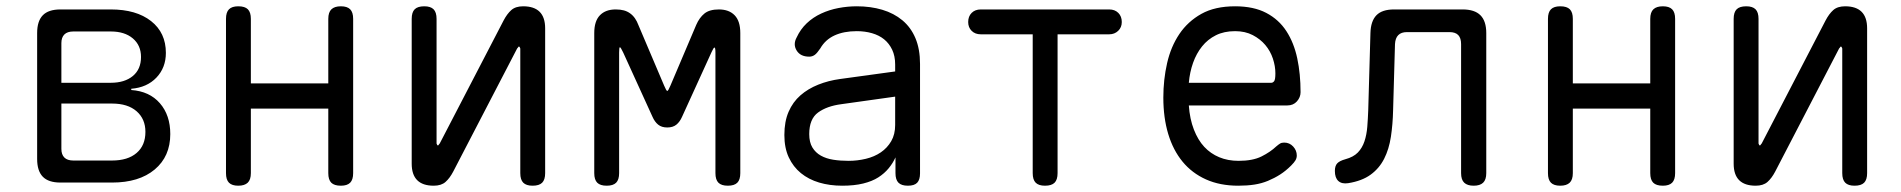

<svg xmlns="http://www.w3.org/2000/svg" viewBox="-20 -580 6040 610"><path d="M172 0Q134 0 116 -18.5Q98 -37 98 -75V-475Q98 -513 116 -531.5Q134 -550 172 -550H332Q413 -550 460 -513Q507 -476 507 -412Q507 -365 477 -333.5Q447 -302 397 -298V-294Q455 -290 488 -252Q521 -214 521 -154Q521 -83 471.5 -41.5Q422 0 336 0ZM175 -251V-107Q175 -89 184.5 -79.5Q194 -70 213 -70H336Q386 -70 414 -94Q442 -118 442 -161Q442 -202 414 -226.5Q386 -251 336 -251ZM213 -480Q194 -480 184.5 -470.5Q175 -461 175 -443V-317H332Q376 -317 402 -338.5Q428 -360 428 -399Q428 -436 402 -458Q376 -480 332 -480Z M737 10Q717 10 707.5 0.5Q698 -9 698 -30V-520Q698 -541 707.5 -550.5Q717 -560 737 -560Q758 -560 767.5 -550.5Q777 -541 777 -520V-315H1023V-520Q1023 -541 1033 -550.5Q1043 -560 1063 -560Q1083 -560 1092.5 -550.5Q1102 -541 1102 -520V-30Q1102 -9 1092.5 0.5Q1083 10 1063 10Q1042 10 1032.5 0.5Q1023 -9 1023 -30V-235H777V-30Q777 -9 767 0.5Q757 10 737 10Z M1288 -60V-520Q1288 -541 1297.5 -550.5Q1307 -560 1328 -560Q1348 -560 1357.5 -550.5Q1367 -541 1367 -520V-124Q1369 -118 1371 -118Q1373 -118 1373.5 -119.5Q1374 -121 1377 -124L1580 -515Q1591 -536 1604.5 -548Q1618 -560 1642 -560Q1677 -560 1694.5 -542.5Q1712 -525 1712 -490V-30Q1712 -9 1702.5 0.5Q1693 10 1672 10Q1652 10 1642.5 0.5Q1633 -9 1633 -30V-426Q1631 -432 1629 -432Q1627 -432 1626.5 -430.5Q1626 -429 1623 -426L1420 -35Q1409 -14 1395.5 -2Q1382 10 1358 10Q1323 10 1305.5 -7.5Q1288 -25 1288 -60Z M2332 -30Q2332 -9 2322.5 0.5Q2313 10 2292.5 10Q2272 10 2262.5 0.5Q2253 -9 2253 -30V-413Q2253 -429 2250 -429Q2247 -429 2240 -413L2147 -209Q2140 -193 2129 -184Q2118 -175 2100 -175Q2082 -175 2071 -184Q2060 -193 2053 -209L1960 -413Q1952 -430 1949.5 -430Q1947 -430 1947 -413V-30Q1947 -9 1937.5 0.5Q1928 10 1907.5 10Q1887 10 1877.5 0.5Q1868 -9 1868 -30V-475Q1868 -513 1886 -531.5Q1904 -550 1936 -550Q1951 -550 1962 -547Q1973 -544 1982 -537.5Q1991 -531 1997.5 -521.5Q2004 -512 2008 -501L2090 -308Q2097 -291 2100 -291Q2103 -291 2110 -308L2192 -501Q2202 -524 2218 -537Q2234 -550 2264 -550Q2296 -550 2314 -531.5Q2332 -513 2332 -475Z M2824 -353V-375Q2824 -402 2814.5 -422Q2805 -442 2789 -455Q2773 -468 2750.5 -474.5Q2728 -481 2702 -481Q2661 -481 2631.5 -467.5Q2602 -454 2586 -426Q2581 -419 2577 -414Q2573 -409 2569 -406Q2565 -403 2560.5 -401.5Q2556 -400 2551 -400Q2523 -400 2511 -419.5Q2499 -439 2511 -461Q2523 -487 2543 -506Q2563 -525 2589 -537Q2615 -549 2644 -554.5Q2673 -560 2702 -560Q2746 -560 2783 -549Q2820 -538 2847 -515.5Q2874 -493 2888.5 -458.5Q2903 -424 2903 -377V-29Q2903 -9 2894 0.5Q2885 10 2864.5 10Q2844 10 2834.5 0.5Q2825 -9 2825 -30V-80Q2817 -62 2803.5 -45.5Q2790 -29 2770.5 -16.5Q2751 -4 2722.5 3Q2694 10 2656 10Q2616 10 2582.5 0Q2549 -10 2524.5 -30Q2500 -50 2486 -80Q2472 -110 2472 -151Q2472 -194 2485.5 -225Q2499 -256 2523 -277Q2547 -298 2579.5 -311Q2612 -324 2649 -329ZM2824 -273 2653 -249Q2607 -243 2579 -222.5Q2551 -202 2551 -154Q2551 -128 2561 -111.5Q2571 -95 2588 -85.5Q2605 -76 2627.5 -72.5Q2650 -69 2676 -69Q2704 -69 2731 -75.5Q2758 -82 2778.5 -96Q2799 -110 2811.5 -131.5Q2824 -153 2824 -183Z M3261 -471H3096Q3078 -471 3067 -482Q3056 -493 3056 -510Q3056 -528 3067 -539Q3078 -550 3096 -550H3504Q3522 -550 3533 -539Q3544 -528 3544 -510Q3544 -493 3532.5 -482Q3521 -471 3504 -471H3340V-30Q3340 -9 3330.5 0.5Q3321 10 3300 10Q3280 10 3270.5 0.5Q3261 -9 3261 -30Z M4060 -127Q4077 -127 4088.5 -114.5Q4100 -102 4100 -86Q4100 -78 4096 -71Q4092 -64 4082 -54Q4065 -37 4047 -25.5Q4029 -14 4008.5 -5.5Q3988 3 3965 6.5Q3942 10 3914 10Q3856 10 3811.5 -10Q3767 -30 3737 -66.5Q3707 -103 3691.5 -154.5Q3676 -206 3676 -270Q3676 -327 3688 -379.5Q3700 -432 3727 -472Q3754 -512 3797 -536Q3840 -560 3904 -560Q3963 -560 4003 -539Q4043 -518 4067 -481Q4091 -444 4101.5 -394.5Q4112 -345 4112 -287Q4112 -271 4100.5 -258Q4089 -245 4070 -245H3757Q3760 -202 3773 -168.5Q3786 -135 3806 -113.5Q3826 -92 3853.5 -80.5Q3881 -69 3915 -69Q3960 -69 3988 -83Q4016 -97 4035 -115Q4042 -121 4047 -124Q4052 -127 4060 -127ZM3757 -317H4019Q4024 -317 4028 -322Q4032 -327 4032 -347Q4032 -370 4024 -394Q4016 -418 4000 -437Q3984 -456 3960 -468.5Q3936 -481 3904 -481Q3869 -481 3843 -468Q3817 -455 3799 -432.5Q3781 -410 3770.5 -380.5Q3760 -351 3757 -317Z M4334 -475Q4335 -513 4353 -531.5Q4371 -550 4409 -550H4627Q4665 -550 4683.5 -531.5Q4702 -513 4702 -475V-30Q4702 -9 4692 0.5Q4682 10 4662 10Q4642 10 4632 0.5Q4622 -9 4622 -30V-440Q4622 -459 4613 -468.5Q4604 -478 4585 -478H4450Q4432 -478 4422.5 -468.5Q4413 -459 4412 -440L4406 -230Q4405 -185 4399 -145.5Q4393 -106 4377.5 -75.5Q4362 -45 4334.5 -25Q4307 -5 4263 2Q4243 5 4232 -5Q4221 -15 4221 -37Q4221 -53 4228.5 -61Q4236 -69 4254 -74Q4280 -81 4294 -95.5Q4308 -110 4315 -131Q4322 -152 4324 -177.5Q4326 -203 4327 -230Z M4937 10Q4917 10 4907.5 0.5Q4898 -9 4898 -30V-520Q4898 -541 4907.5 -550.5Q4917 -560 4937 -560Q4958 -560 4967.5 -550.5Q4977 -541 4977 -520V-315H5223V-520Q5223 -541 5233 -550.5Q5243 -560 5263 -560Q5283 -560 5292.5 -550.5Q5302 -541 5302 -520V-30Q5302 -9 5292.5 0.5Q5283 10 5263 10Q5242 10 5232.5 0.5Q5223 -9 5223 -30V-235H4977V-30Q4977 -9 4967 0.5Q4957 10 4937 10Z M5488 -60V-520Q5488 -541 5497.5 -550.5Q5507 -560 5528 -560Q5548 -560 5557.5 -550.5Q5567 -541 5567 -520V-124Q5569 -118 5571 -118Q5573 -118 5573.5 -119.5Q5574 -121 5577 -124L5780 -515Q5791 -536 5804.5 -548Q5818 -560 5842 -560Q5877 -560 5894.5 -542.5Q5912 -525 5912 -490V-30Q5912 -9 5902.5 0.5Q5893 10 5872 10Q5852 10 5842.5 0.5Q5833 -9 5833 -30V-426Q5831 -432 5829 -432Q5827 -432 5826.5 -430.5Q5826 -429 5823 -426L5620 -35Q5609 -14 5595.5 -2Q5582 10 5558 10Q5523 10 5505.5 -7.5Q5488 -25 5488 -60Z"/></svg>

Font: Maple Mono Normal NL Light
Style: Regular
Weight: 300
Monospace: yes
Designer: subframe7536
Version: Version 7.000